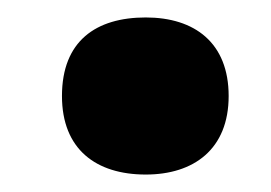

<svg xmlns="http://www.w3.org/2000/svg" viewBox="-20 -708 310 220"><path d="M51 -598C51 -537 90 -508 147 -508C202 -508 242 -537 242 -598C242 -659 203 -688 147 -688C90 -688 51 -661 51 -598Z"/></svg>

Font: Noto Sans Khmer UI Condensed ExtraBold
Style: Regular
Weight: 800
Width: 3
Designer: Danh Hong and the Monotype Design Team
Foundry: Monotype Imaging Inc.
Version: Version 2.002